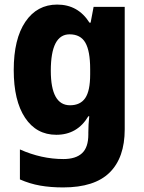

<svg xmlns="http://www.w3.org/2000/svg" viewBox="-20 -579 631 839"><path d="M230 -559Q321 -559 371 -480H376L389 -549H525V-14Q525 110 459 175Q393 240 256 240Q201 240 155.5 232Q110 224 67 205V74Q161 116 257 116Q311 116 338.5 90.5Q366 65 366 9V0Q366 -16 367 -35Q368 -54 370 -71H366Q318 10 226 10Q139 10 89.5 -64.5Q40 -139 40 -273Q40 -409 91 -484Q142 -559 230 -559ZM284 -429Q202 -429 202 -270Q202 -119 286 -119Q331 -119 352.5 -150.5Q374 -182 374 -254V-277Q374 -356 353 -392.5Q332 -429 284 -429Z"/></svg>

Font: Noto Sans Tamil SemiCondensed ExtraBold
Style: Regular
Weight: 800
Width: 4
Designer: Jelle Bosma - Monotype Design Team
Foundry: Monotype Imaging Inc.
Version: Version 2.004; ttfautohint (v1.8.4.7-5d5b)